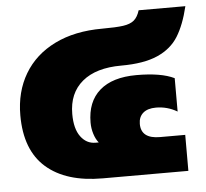

<svg xmlns="http://www.w3.org/2000/svg" viewBox="-45 -611 707 659"><g transform="rotate(-5 308.5 -282.0)"><path d="M20 -240Q20 -321 56.5 -382.5Q93 -444 162 -478Q231 -512 326 -512Q374 -512 398.5 -515.5Q423 -519 436 -530Q449 -541 456 -564H617Q602 -501 577.5 -461.5Q553 -422 505.5 -401Q458 -380 380 -380Q293 -380 245.5 -340.5Q198 -301 198 -229Q198 -178 218 -151Q238 -124 269 -124H280Q270 -136 264 -155Q258 -174 258 -194Q258 -266 302 -304.5Q346 -343 429 -343Q514 -343 559 -321V-206Q525 -226 486 -226Q457 -226 441.5 -212.5Q426 -199 426 -175Q426 -124 491 -124H578V0H283Q157 0 88.5 -60Q20 -120 20 -240Z"/></g></svg>

Font: Prompt ExtraBold
Style: Regular
Weight: 800
Designer: Katatrad Team
Foundry: CadsonDemak
Version: Version 1.001